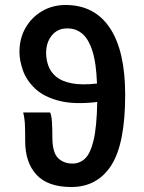

<svg xmlns="http://www.w3.org/2000/svg" viewBox="-20 -738 576 770"><path d="M165 -526Q165 -499 174 -474Q183 -449 205 -430.5Q227 -412 267 -404Q307 -396 369 -403Q366 -487 350 -535.5Q334 -584 308 -604.5Q282 -625 248 -624Q211 -624 188 -596Q165 -568 165 -526ZM266 12Q172 12 126.5 -37Q81 -86 81 -172Q81 -211 80 -236.5Q79 -262 73 -287H181Q187 -274 188.5 -246.5Q190 -219 190 -188Q190 -127 212.5 -104.5Q235 -82 271 -82Q299 -82 320.5 -101.5Q342 -121 355 -174Q368 -227 370 -329Q277 -318 216 -334Q155 -350 120.5 -383Q86 -416 72 -455.5Q58 -495 58 -530Q58 -584 82.5 -626.5Q107 -669 149 -693.5Q191 -718 243 -718Q359 -718 420.5 -626Q482 -534 482 -358Q482 -161 426 -74.5Q370 12 266 12Z"/></svg>

Font: Source Sans Pro SemiBold
Style: Regular
Weight: 600
Designer: Paul D. Hunt
Foundry: Adobe Systems Incorporated
Version: Version 2.045;hotconv 1.0.109;makeotfexe 2.5.65596